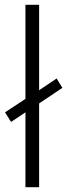

<svg xmlns="http://www.w3.org/2000/svg" viewBox="-20 -780 280 800"><path d="M86 0H143V-349L240 -414L216 -453L143 -404V-760H86V-368L1 -312L26 -272L86 -312Z"/></svg>

Font: Noto Sans Ethiopic Light
Style: Regular
Weight: 300
Designer: Monotype Design Team
Foundry: Monotype Imaging Inc.
Version: Version 2.102